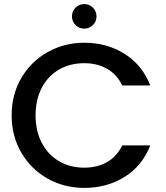

<svg xmlns="http://www.w3.org/2000/svg" viewBox="-20 -913 813 939"><path d="M392 -704Q503 -704 589.5 -649.5Q676 -595 715 -495H578Q551 -550 503 -577Q455 -604 392 -604Q323 -604 269 -573Q215 -542 184.5 -484Q154 -426 154 -349Q154 -272 184.5 -214Q215 -156 269 -124.5Q323 -93 392 -93Q455 -93 503 -120Q551 -147 578 -202H715Q676 -102 589.5 -48Q503 6 392 6Q294 6 213 -39.5Q132 -85 84.5 -166Q37 -247 37 -349Q37 -451 84.5 -532Q132 -613 213.5 -658.5Q295 -704 392 -704ZM332 -833Q332 -858 349.5 -875.5Q367 -893 392 -893Q417 -893 434.5 -875.5Q452 -858 452 -833Q452 -808 434.5 -790.5Q417 -773 392 -773Q367 -773 349.5 -790.5Q332 -808 332 -833Z"/></svg>

Font: Poppins-tnum Medium
Style: Regular
Weight: 500
Designer: Ninad Kale (Devanagari), Jonny Pinhorn (Latin)
Foundry: Indian Type Foundry
Version: Version 4.004